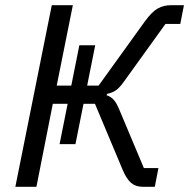

<svg xmlns="http://www.w3.org/2000/svg" viewBox="-20 -718 727 738"><path d="M39 0 179 -698H260L198 -389H254L285 -544H346L315 -389H359L537 -636Q564 -673 586.5 -685.5Q609 -698 637 -698H687L673 -626H616L454 -401Q437 -378 423.5 -369.5Q410 -361 391 -357L390 -352Q407 -346 417.5 -334Q428 -322 438 -298L533 -72H589L575 0H529Q502 0 484.5 -14.5Q467 -29 452 -64L345 -319H301L270 -164H209L240 -319H183L120 0Z"/></svg>

Font: IBM Plex Sans
Style: Italic
Weight: 400
Italic angle: -11.31°
Designer: Mike Abbink, Paul van der Laan, Pieter van Rosmalen
Foundry: Bold Monday
Version: Version 3.201